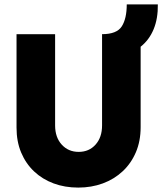

<svg xmlns="http://www.w3.org/2000/svg" viewBox="-20 -835 736 871"><path d="M337 -146Q337 -146 337 -146Q337 -146 337 -146Q384 -146 413.5 -179Q443 -212 443 -266Q443 -369 443 -473Q443 -577 443 -680Q510 -680 532.5 -715.5Q555 -751 555 -815Q590 -815 625.5 -815Q661 -815 696 -815Q697 -751 677 -702.5Q657 -654 618 -623Q618 -533 618 -440.5Q618 -348 618 -258Q618 -195 596.5 -144.5Q575 -94 536.5 -58Q498 -22 446.5 -3Q395 16 335 16Q274 16 223 -3Q172 -22 134.5 -57.5Q97 -93 76 -143Q55 -193 55 -256Q55 -361 55 -468Q55 -575 55 -680Q99 -680 143 -680Q187 -680 230 -680Q230 -577 230 -473Q230 -369 230 -266Q230 -212 260 -179Q290 -146 337 -146Z"/></svg>

Font: Tilt Warp
Style: Regular
Weight: 400
Designer: Andy Clymer
Foundry: Andy Clymer
Version: Version 1.000